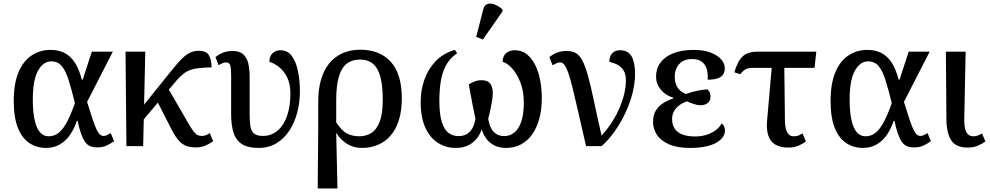

<svg xmlns="http://www.w3.org/2000/svg" viewBox="-20 -829 5616 1089"><path d="M241 10Q189 10 147.5 -17Q106 -44 82 -102.5Q58 -161 58 -257Q58 -354 84.5 -418Q111 -482 158.5 -514Q206 -546 267 -546Q310 -546 343.5 -530Q377 -514 402.5 -477Q428 -440 444 -377H449L501 -536H620L474 -251Q493 -189 506 -150.5Q519 -112 529 -92Q539 -72 548 -65Q557 -58 568 -58Q578 -58 588 -63Q598 -68 608 -74L627 -28Q610 -16 587 -4.5Q564 7 532 7Q507 7 490 -0.5Q473 -8 461 -26Q449 -44 439 -73Q429 -102 420 -144H416Q402 -101 378.5 -66Q355 -31 320.5 -10.5Q286 10 241 10ZM255 -56Q283 -56 304 -69.5Q325 -83 342.5 -108.5Q360 -134 375 -168Q390 -202 405 -244Q386 -321 369.5 -374Q353 -427 330.5 -454Q308 -481 271 -481Q248 -481 229.5 -468Q211 -455 196 -428.5Q181 -402 173.5 -361Q166 -320 166 -266Q166 -192 177 -145.5Q188 -99 208 -77.5Q228 -56 255 -56Z M764 -115 767 -198 944 -418Q969 -449 989 -472Q1009 -495 1027.5 -510.5Q1046 -526 1065.5 -533.5Q1085 -541 1108 -541Q1150 -541 1165 -515.5Q1180 -490 1180 -447Q1140 -446 1110.5 -443Q1081 -440 1060 -432.5Q1039 -425 1020.5 -410.5Q1002 -396 982 -373ZM697 0 692 -536H804L792 0ZM1092 7Q1063 7 1040.5 0Q1018 -7 997 -28.5Q976 -50 953 -95L858 -281L922 -348L1051 -125Q1067 -98 1078 -83.5Q1089 -69 1099.5 -63.5Q1110 -58 1124 -58Q1136 -58 1147 -62Q1158 -66 1170 -74L1189 -28Q1169 -13 1144.5 -3Q1120 7 1092 7Z M1447 10Q1383 10 1349.5 -13.5Q1316 -37 1303.5 -79.5Q1291 -122 1291 -181V-397Q1291 -441 1286 -458Q1281 -475 1262 -475Q1253 -475 1243 -471Q1233 -467 1220 -459L1202 -505Q1218 -519 1243 -529.5Q1268 -540 1299 -540Q1339 -540 1360 -520.5Q1381 -501 1388.5 -468Q1396 -435 1396 -394V-183Q1396 -143 1400 -115Q1404 -87 1420 -72.5Q1436 -58 1472 -58Q1508 -58 1537 -75.5Q1566 -93 1586 -125Q1606 -157 1616.5 -201Q1627 -245 1627 -299Q1627 -356 1607 -393.5Q1587 -431 1559.5 -451.5Q1532 -472 1508 -478Q1508 -510 1526 -527Q1544 -544 1570 -544Q1611 -544 1635 -511.5Q1659 -479 1670 -426Q1681 -373 1681 -309Q1681 -248 1666 -191Q1651 -134 1621.5 -88.5Q1592 -43 1548 -16.5Q1504 10 1447 10Z M1782 240 1785 -112V-255Q1785 -321 1800 -374.5Q1815 -428 1845 -466.5Q1875 -505 1920 -526Q1965 -547 2024 -547Q2134 -547 2196.5 -478.5Q2259 -410 2259 -270Q2259 -201 2242.5 -148Q2226 -95 2195.5 -60Q2165 -25 2123.5 -7.5Q2082 10 2033 10Q1984 10 1947.5 -13.5Q1911 -37 1889 -73H1887L1894 240ZM2018 -56Q2056 -56 2086 -74.5Q2116 -93 2133.5 -138.5Q2151 -184 2151 -264Q2151 -336 2139 -387Q2127 -438 2098.5 -464.5Q2070 -491 2022 -491Q1974 -491 1944 -465.5Q1914 -440 1900.5 -389Q1887 -338 1887 -263V-135Q1916 -90 1946 -73Q1976 -56 2018 -56Z M2565 10Q2509 10 2464 -18.5Q2419 -47 2392.5 -105Q2366 -163 2366 -252Q2366 -316 2386.5 -375.5Q2407 -435 2449.5 -480.5Q2492 -526 2560 -546L2573 -527Q2531 -499 2509 -457Q2487 -415 2479.5 -364.5Q2472 -314 2472 -259Q2472 -179 2486.5 -135Q2501 -91 2525.5 -74Q2550 -57 2580 -57Q2605 -57 2624 -66.5Q2643 -76 2656.5 -97Q2670 -118 2677 -155Q2670 -186 2663 -221Q2656 -256 2650 -290Q2644 -324 2639 -350Q2654 -360 2672 -367Q2690 -374 2711 -374Q2747 -374 2761 -354Q2775 -334 2775 -301Q2775 -283 2770.5 -255Q2766 -227 2760 -200Q2754 -173 2749 -157Q2754 -123 2766 -101Q2778 -79 2797 -68Q2816 -57 2840 -57Q2872 -57 2897 -77Q2922 -97 2936.5 -139Q2951 -181 2951 -246Q2951 -313 2931 -363Q2911 -413 2883.5 -442.5Q2856 -472 2831 -478Q2831 -510 2850 -527Q2869 -544 2900 -544Q2940 -544 2969 -520.5Q2998 -497 3017 -457.5Q3036 -418 3044.5 -369.5Q3053 -321 3053 -272Q3053 -208 3039 -156.5Q3025 -105 2999 -67.5Q2973 -30 2935 -10Q2897 10 2850 10Q2807 10 2776 -8.5Q2745 -27 2727.5 -59Q2710 -91 2704 -130L2721 -129Q2714 -88 2694 -57Q2674 -26 2642.5 -8Q2611 10 2565 10ZM2719 -605 2681 -620 2721 -776Q2726 -795 2738 -802.5Q2750 -810 2765.5 -808.5Q2781 -807 2798 -798Q2815 -789 2830 -776V-764Z M3304 0Q3278 -113 3259.5 -195Q3241 -277 3227.5 -331Q3214 -385 3203 -416.5Q3192 -448 3181 -461.5Q3170 -475 3157 -475Q3147 -475 3137.5 -471Q3128 -467 3114 -459L3096 -505Q3118 -523 3142.5 -531.5Q3167 -540 3193 -540Q3225 -540 3246.5 -527.5Q3268 -515 3284 -484Q3300 -453 3315 -399Q3330 -345 3347.5 -261.5Q3365 -178 3392 -60Q3425 -96 3451 -136.5Q3477 -177 3494.5 -218.5Q3512 -260 3521 -299Q3530 -338 3530 -371Q3530 -407 3518 -427.5Q3506 -448 3485 -460Q3464 -472 3436 -478Q3436 -510 3452.5 -527Q3469 -544 3496 -544Q3543 -544 3562.5 -509Q3582 -474 3582 -409Q3582 -362 3569 -307Q3556 -252 3530.5 -196Q3505 -140 3470 -89Q3435 -38 3392 0Z M3893 10Q3822 10 3775.5 -10Q3729 -30 3706.5 -63.5Q3684 -97 3684 -137Q3684 -177 3700.5 -203Q3717 -229 3743 -245Q3769 -261 3798 -270V-275Q3753 -289 3727 -321.5Q3701 -354 3701 -394Q3701 -440 3726 -474Q3751 -508 3799 -527Q3847 -546 3913 -546Q3972 -546 4011.5 -530.5Q4051 -515 4071 -491.5Q4091 -468 4091 -442Q4091 -422 4081.5 -407Q4072 -392 4050.5 -384.5Q4029 -377 3994 -377Q3996 -416 3987 -441.5Q3978 -467 3958.5 -480.5Q3939 -494 3906 -494Q3870 -494 3848.5 -479.5Q3827 -465 3817 -442.5Q3807 -420 3807 -394Q3807 -370 3814.5 -350Q3822 -330 3836.5 -316.5Q3851 -303 3870 -296Q3903 -308 3938.5 -315Q3974 -322 3993 -322Q4003 -313 4006.5 -301.5Q4010 -290 4010 -280Q4010 -257 3993 -244Q3976 -231 3950 -232Q3937 -232 3915.5 -239Q3894 -246 3877 -254Q3852 -246 3833 -232Q3814 -218 3803 -198.5Q3792 -179 3792 -154Q3792 -121 3807 -99Q3822 -77 3851 -66Q3880 -55 3922 -55Q3957 -55 3986 -64Q4015 -73 4038 -89.5Q4061 -106 4073 -129Q4081 -124 4086.5 -113Q4092 -102 4092 -89Q4092 -70 4080.5 -52.5Q4069 -35 4045.5 -21Q4022 -7 3984.5 1.5Q3947 10 3893 10Z M4179 -408 4145 -419Q4154 -449 4165 -471Q4176 -493 4190.5 -507.5Q4205 -522 4226.5 -529Q4248 -536 4278 -536H4610L4600 -444H4245Q4233 -444 4222 -441Q4211 -438 4200 -430Q4189 -422 4179 -408ZM4452 8Q4406 8 4377.5 -9Q4349 -26 4337.5 -61Q4326 -96 4331 -147L4361 -490H4428L4432 -146Q4432 -121 4437 -100.5Q4442 -80 4452.5 -68Q4463 -56 4482 -56Q4499 -56 4509.5 -60.5Q4520 -65 4532 -72L4551 -27Q4537 -15 4511 -3.5Q4485 8 4452 8Z M4874 10Q4822 10 4780.5 -17Q4739 -44 4715 -102.5Q4691 -161 4691 -257Q4691 -354 4717.5 -418Q4744 -482 4791.5 -514Q4839 -546 4900 -546Q4943 -546 4976.5 -530Q5010 -514 5035.5 -477Q5061 -440 5077 -377H5082L5134 -536H5253L5107 -251Q5126 -189 5139 -150.5Q5152 -112 5162 -92Q5172 -72 5181 -65Q5190 -58 5201 -58Q5211 -58 5221 -63Q5231 -68 5241 -74L5260 -28Q5243 -16 5220 -4.5Q5197 7 5165 7Q5140 7 5123 -0.5Q5106 -8 5094 -26Q5082 -44 5072 -73Q5062 -102 5053 -144H5049Q5035 -101 5011.5 -66Q4988 -31 4953.5 -10.5Q4919 10 4874 10ZM4888 -56Q4916 -56 4937 -69.5Q4958 -83 4975.5 -108.5Q4993 -134 5008 -168Q5023 -202 5038 -244Q5019 -321 5002.5 -374Q4986 -427 4963.5 -454Q4941 -481 4904 -481Q4881 -481 4862.5 -468Q4844 -455 4829 -428.5Q4814 -402 4806.5 -361Q4799 -320 4799 -266Q4799 -192 4810 -145.5Q4821 -99 4841 -77.5Q4861 -56 4888 -56Z M5469 8Q5404 8 5377 -30.5Q5350 -69 5348 -147L5345 -536H5457L5449 -146Q5449 -121 5453.5 -100.5Q5458 -80 5469.5 -68Q5481 -56 5500 -56Q5516 -56 5527 -60.5Q5538 -65 5550 -72L5569 -27Q5554 -15 5528 -3.5Q5502 8 5469 8Z"/></svg>

Font: ET Text
Style: Regular
Weight: 470
Designer: Monotype Design Team
Foundry: Monotype Imaging Inc.
Version: Version 2.009